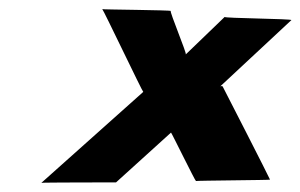

<svg xmlns="http://www.w3.org/2000/svg" viewBox="-20 -490 657 420"><path d="M389.5 -296C396.4 -286 402.5 -273 408.1 -262C395 -252 383.7 -241 374 -229C367.6 -221 358.3 -217 352.9 -209C348.1 -203 355.5 -198 359.4 -204C366.1 -213 374.3 -217 381.1 -226C390.5 -237 398.3 -243 409.3 -253C409.7 -254 410.7 -254 410.7 -254C412.4 -250 414.2 -246 416.3 -243C420.8 -235 423.5 -224 432 -219C433.3 -217 435.5 -211 440.4 -214C450.3 -220 436.7 -228 434.6 -231C429.7 -241 423.7 -251 418.8 -261L617.4 -446C620.3 -449 468.6 -450 471.5 -453L386.4 -371C389 -373 350.9 -464 353.5 -466C356.1 -468 202.4 -469 203.7 -470C205 -471 292.1 -288 293.4 -289L70.5 -90C71.8 -91 232.8 -91 233.8 -91L354.1 -200C355.1 -200 407.4 -93 408.7 -94C410 -95 570.4 -96 570.7 -97C571 -98 467.7 -300 467 -301C464.6 -303 458.7 -300 456.4 -299C444.3 -292 435.8 -284 425.4 -276L416.2 -269C408.6 -280 403.6 -293 395.9 -304L393.6 -306C383.1 -311 382.9 -294 389.5 -296Z"/></svg>

Font: Hussar Wojna
Style: 3Obl
Weight: 400
Designer: Robert Jablonski
Foundry: Cannot Into Space Fonts
Version: Version 1.01